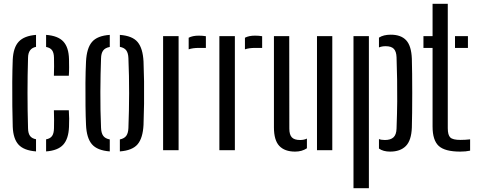

<svg xmlns="http://www.w3.org/2000/svg" viewBox="-20 -790 2509 1010"><path d="M47 -123Q45.5 -170.5 44.8 -233.2Q44 -296 44.5 -360.2Q45 -424.5 47 -476Q50 -540 78.5 -570.8Q107 -601.5 169.5 -606.5V-543.5Q128 -535.5 127.5 -486Q122 -304.5 127.5 -115Q128 -88.5 138 -75Q148 -61.5 169.5 -57.5V6.5Q105.5 1.5 77.5 -29.2Q49.5 -60 47 -123ZM263.5 -391.5Q264.5 -415.5 264.5 -441Q264.5 -466.5 264 -486.5Q263.5 -512.5 253.8 -525.8Q244 -539 222.5 -543V-606.5Q285 -602 313.2 -571.5Q341.5 -541 343 -478.5Q343.5 -458 343.5 -434.5Q343.5 -411 342 -391.5ZM222.5 6.5V-57Q244.5 -61 254 -74.8Q263.5 -88.5 264 -115.5Q264.5 -136.5 264.5 -158.5Q264.5 -180.5 263.5 -210H342Q343.5 -192 343.8 -166.2Q344 -140.5 343 -123Q340.5 -59.5 312.5 -28.8Q284.5 2 222.5 6.5Z M432.5 -133Q430.5 -174 429.8 -233.2Q429 -292.5 429.5 -354.5Q430 -416.5 432.5 -466.5Q436 -536.5 463.8 -569.2Q491.5 -602 557.5 -606.5V-543Q533 -538.5 522.5 -524Q512 -509.5 511.5 -482.5Q508.5 -402.5 508 -306.5Q507.5 -210.5 511.5 -118Q512.5 -90 523 -75.5Q533.5 -61 557.5 -56.5V6.5Q491.5 1.5 463.5 -31.2Q435.5 -64 432.5 -133ZM610.5 6.5V-56.5Q634.5 -61.5 644.5 -76Q654.5 -90.5 655.5 -116.5Q659 -207 659.2 -298.2Q659.5 -389.5 655.5 -484Q654.5 -511 644.2 -525Q634 -539 610.5 -543.5V-606.5Q677 -601.5 704.2 -568.5Q731.5 -535.5 735 -466.5Q737 -421 737.8 -362.5Q738.5 -304 737.8 -244Q737 -184 735 -133Q731.5 -64 704 -31.2Q676.5 1.5 610.5 6.5Z M972.5 -530.5V-591.5Q993 -602.5 1025.5 -602.5Q1045.5 -602.5 1063 -599.5V-538H1026.5Q994 -538 972.5 -530.5ZM838 0V-600H919.5V0Z M1268.5 -530.5V-591.5Q1289 -602.5 1321.5 -602.5Q1341.5 -602.5 1359 -599.5V-538H1322.5Q1290 -538 1268.5 -530.5ZM1134 0V-600H1215.5V0Z M1421 -120V-600H1501.5L1502 -113.5Q1502 -81.5 1515.2 -67.5Q1528.5 -53.5 1558.5 -53.5Q1579.5 -53.5 1594.5 -61V-10Q1568 7.5 1532.5 7.5Q1477.5 7.5 1449.2 -22.5Q1421 -52.5 1421 -120ZM1647.5 0V-600H1728V0Z M1973.5 -58.5Q1985 -53.5 2005 -53.5Q2034.5 -53.5 2049.8 -67.5Q2065 -81.5 2066 -113.5Q2069 -196 2069.5 -256.5Q2070 -317 2069 -371Q2068 -425 2066 -488.5Q2065 -519 2051.8 -533Q2038.5 -547 2008.5 -547Q1989 -547 1973.5 -540.5V-592Q1997 -607.5 2035.5 -607.5Q2089.5 -607.5 2116.8 -578Q2144 -548.5 2146.5 -481Q2147.5 -450.5 2148 -402.2Q2148.5 -354 2148.5 -300.5Q2148.5 -247 2148 -198.8Q2147.5 -150.5 2146.5 -119Q2144 -51.5 2115 -22Q2086 7.5 2032 7.5Q1996 7.5 1973.5 -8.5ZM1839.5 200V-600H1920.5V200Z M2207.5 -538V-600H2255.5V-770H2335.5V-115.5Q2335.5 -79.5 2348.8 -66.8Q2362 -54 2402 -54Q2417.5 -54 2428 -54.8Q2438.5 -55.5 2453 -57V2.5Q2431 7.5 2401 7.5Q2320.5 7.5 2288 -22.2Q2255.5 -52 2255.5 -124.5V-538ZM2373.5 -538V-600H2441.5V-538Z"/></svg>

Font: Big Shoulders Stencil Text
Style: Regular
Weight: 400
Designer: Patric King
Foundry: XO Type Co
Version: Version 1.000